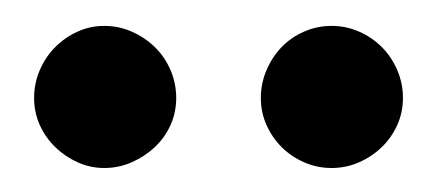

<svg xmlns="http://www.w3.org/2000/svg" viewBox="-20 -722 347 152"><path d="M119.5 -644.5Q119.5 -633 115 -623Q110.5 -613 102.5 -605.5Q94.5 -598 84.2 -593.5Q74 -589 62.5 -589Q51.5 -589 41.5 -593.5Q31.5 -598 23.8 -605.5Q16 -613 11.5 -623Q7 -633 7 -644.5Q7 -656 11.5 -666.5Q16 -677 23.8 -684.8Q31.5 -692.5 41.5 -697Q51.5 -701.5 62.5 -701.5Q74 -701.5 84.2 -697Q94.5 -692.5 102.5 -684.8Q110.5 -677 115 -666.5Q119.5 -656 119.5 -644.5ZM299 -644.5Q299 -633 294.5 -623Q290 -613 282.2 -605.5Q274.5 -598 264.2 -593.5Q254 -589 242.5 -589Q231 -589 220.8 -593.5Q210.5 -598 203 -605.5Q195.5 -613 191 -623Q186.5 -633 186.5 -644.5Q186.5 -656 191 -666.5Q195.5 -677 203 -684.8Q210.5 -692.5 220.8 -697Q231 -701.5 242.5 -701.5Q254 -701.5 264.2 -697Q274.5 -692.5 282.2 -684.8Q290 -677 294.5 -666.5Q299 -656 299 -644.5Z"/></svg>

Font: 8514790e538f44c2 - subset of Lato
Style: Regular
Weight: 400
Version: Version 1.104; Western+Polish opensource